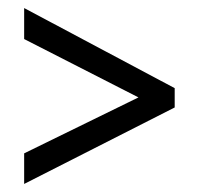

<svg xmlns="http://www.w3.org/2000/svg" viewBox="-20 -561 493 477"><path d="M40 -180 324 -319 40 -464V-541L414 -342V-294L40 -104Z"/></svg>

Font: Noto Sans Devanagari Condensed
Style: Regular
Weight: 400
Width: 3
Designer: Jelle Bosma - Monotype Design Team
Foundry: Monotype Imaging Inc.
Version: Version 2.004; ttfautohint (v1.8.4.7-5d5b)